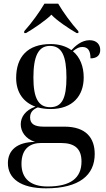

<svg xmlns="http://www.w3.org/2000/svg" viewBox="-20 -786 578 1046"><path d="M112 -616V-606H122C160 -628 229 -674 260 -706C289 -674 359 -628 397 -606H407V-616C368 -659 323 -721 297 -766H222C196 -721 151 -659 112 -616ZM231 240C412 240 496 168 496 53C496 -33 450 -96 331 -96H218C168 -96 144 -111 144 -146C144 -169 154 -188 186 -201C207 -195 231 -192 256 -192C377 -192 436 -265 436 -364C436 -424 416 -475 377 -507C400 -525 412 -530 429 -530C459 -530 473 -510 473 -468C510 -468 526 -487 526 -514C526 -543 507 -567 468 -567C423 -567 389 -534 369 -513C340 -534 302 -546 256 -546C130 -546 68 -476 68 -361C68 -281 109 -228 173 -205C118 -186 93 -148 93 -109C93 -69 119 -29 171 -13C71 -12 23 34 23 103C23 186 92 240 231 240ZM253 -202C189 -202 162 -252 162 -363C162 -478 188 -536 252 -536C317 -536 342 -481 342 -364C342 -251 318 -202 253 -202ZM239 230C149 230 97 189 97 107C97 19 149 -7 204 -7H312C388 -7 424 25 424 94C424 184 365 230 239 230Z"/></svg>

Font: Noto Serif Display
Style: Regular
Weight: 400
Designer: Monotype Design Team
Foundry: Monotype Imaging Inc.
Version: Version 2.009